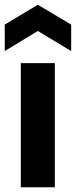

<svg xmlns="http://www.w3.org/2000/svg" viewBox="-21 -792 321 812"><path d="M67 0V-525H211V0ZM-1 -576V-688L139 -772L280 -688V-576L139 -661Z"/></svg>

Font: Bricolage Grotesque 10pt Bricolage Grotesque 10pt Regular
Style: Bold
Weight: 700
Designer: Mathieu Triay
Foundry: Atelier Triay
Version: Version 1.000; ttfautohint (v1.8.4.7-5d5b);gftools[0.9.32]